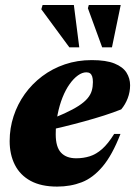

<svg xmlns="http://www.w3.org/2000/svg" viewBox="-20 -710 526 746"><path d="M315.5 -429Q299.5 -429 282.8 -417Q266 -405 250.5 -383.2Q235 -361.5 223 -331.5Q211 -301.5 203.8 -265.2Q196.5 -229 196.5 -188Q196.5 -139 217 -117Q237.5 -95 276 -95Q304 -95 328.8 -102.8Q353.5 -110.5 376.8 -131Q400 -151.5 423.5 -189.5H448Q416 -107 378.5 -62.8Q341 -18.5 297.5 -1.8Q254 15 202 15Q140 15 99 -7.2Q58 -29.5 37.8 -69.5Q17.5 -109.5 17.5 -162Q17.5 -212 32.8 -258.5Q48 -305 76.2 -344.5Q104.5 -384 144 -413.8Q183.5 -443.5 232 -460Q280.5 -476.5 336.5 -476.5Q392.5 -476.5 425 -463.2Q457.5 -450 471.5 -427.8Q485.5 -405.5 485.5 -379Q485.5 -352.5 476.2 -328.2Q467 -304 451 -285Q421 -273 384.2 -261.2Q347.5 -249.5 307.5 -238.5Q267.5 -227.5 226.5 -217.5Q185.5 -207.5 147 -199L149 -236Q197 -254 230.8 -269.5Q264.5 -285 286.2 -299.2Q308 -313.5 320 -327.8Q332 -342 336.5 -357.5Q341 -373 341 -391Q341 -404.5 338.2 -412.8Q335.5 -421 330 -425Q324.5 -429 315.5 -429ZM288 -526H249.5L140.5 -674L145.5 -690.5H267ZM415 -526H377L321.5 -678L325 -690.5H449Z"/></svg>

Font: Newsreader 36pt ExtraBold
Style: Italic
Weight: 800
Italic angle: -17°
Designer: Hugues Gentile
Foundry: Production Type
Version: Version 1.003